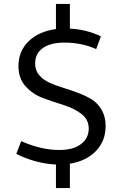

<svg xmlns="http://www.w3.org/2000/svg" viewBox="-20 -838 620 978"><path d="M265 120V0Q162 -5 63 -54L88 -119Q189 -74 283 -74Q353 -74 392.5 -104Q432 -134 432 -183Q432 -229 395 -257.5Q358 -286 305.5 -302.5Q253 -319 200.5 -338Q148 -357 111 -397.5Q74 -438 74 -501Q74 -577 125.5 -627.5Q177 -678 265 -690V-818H336V-692Q417 -689 494 -653L470 -588Q396 -621 309 -621Q237 -621 198 -593Q159 -565 159 -515Q159 -480 179 -456Q199 -432 230.5 -417.5Q262 -403 300 -391.5Q338 -380 376.5 -365.5Q415 -351 446.5 -332Q478 -313 498 -278Q518 -243 518 -196Q518 -120 469 -69Q420 -18 336 -4V120Z"/></svg>

Font: Cantarell
Style: Regular
Weight: 400
Designer: Dave Crossland, Nikolaus Waxweiler, Florian Fecher, Jacques Le Bailly, Eben Sorkin, Alexei Vanyashin, Alexios Zavras, Em
Version: Version 0.303